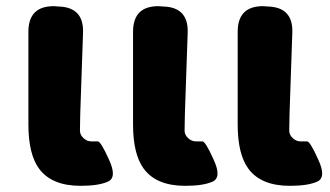

<svg xmlns="http://www.w3.org/2000/svg" viewBox="-20 -588 1068 622"><path d="M241 14Q148 14 107 -41Q72 -88 72 -185V-485Q72 -569 156 -568L167 -567Q252 -566 249 -482L240 -220Q239 -179 239 -165Q239 -151 250.5 -140.5Q262 -130 275 -130Q288 -130 297 -130Q307 -129 333 -71Q360 -13 329.5 0.5Q299 14 241 14Z M580 14Q487 14 446 -41Q411 -88 411 -185V-485Q411 -569 495 -568L506 -567Q591 -566 588 -482L579 -220Q578 -179 578 -165Q578 -151 589.5 -140.5Q601 -130 614 -130Q627 -130 636 -130Q646 -129 672 -71Q699 -13 668.5 0.5Q638 14 580 14Z M919 14Q826 14 785 -41Q750 -88 750 -185V-485Q750 -569 834 -568L845 -567Q930 -566 927 -482L918 -220Q917 -179 917 -165Q917 -151 928.5 -140.5Q940 -130 953 -130Q966 -130 975 -130Q985 -129 1011 -71Q1038 -13 1007.5 0.5Q977 14 919 14Z"/></svg>

Font: Resource Han Rounded JP Heavy
Style: Regular
Weight: 900
Designer: Cyano Hao (round all glyphs); Ryoko NISHIZUKA 西塚涼子 (kana, bopomofo & ideographs); Paul D. Hunt (Latin, Greek & Cyrillic)
Foundry: Cyano Hao
Version: 0.990